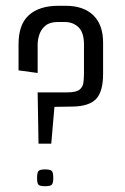

<svg xmlns="http://www.w3.org/2000/svg" viewBox="-20 -642 431 663"><path d="M113 -146 110 -323H212Q242 -323 254 -332Q266 -341 268 -356.5Q270 -372 270 -391V-488Q270 -530 251 -548Q232 -566 204 -566H179Q152 -566 137 -553.5Q122 -541 116 -523Q110 -505 110 -488V-390L44 -399V-489Q44 -558 80 -590Q116 -622 181 -622H206Q269 -622 302.5 -589Q336 -556 336 -495V-387Q336 -326 312 -300.5Q288 -275 231 -274L168 -273L157 -146ZM136 1Q117 1 112.5 -4.5Q108 -10 108 -27Q108 -45 112.5 -51Q117 -57 136 -57Q155 -57 159.5 -51Q164 -45 164 -27Q164 -11 159.5 -5Q155 1 136 1Z"/></svg>

Font: Smooch Sans Thin Medium
Style: Regular
Weight: 500
Version: Version 1.010